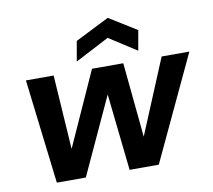

<svg xmlns="http://www.w3.org/2000/svg" viewBox="-80 -816 1004 907"><g transform="rotate(-10 422.5 -362.5)"><path d="M121 0 61 -501H194L221 -90L193 -91L378 -501H528L568 -91L541 -90L712 -501H845L610 0H470L424 -423H455L260 0ZM313 -547 330 -643 493 -725 625 -643 608 -547 476 -632Z"/></g></svg>

Font: DM Sans 17pt
Style: Bold Italic
Weight: 700
Italic angle: -10°
Version: Version 4.004;gftools[0.9.30]